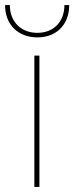

<svg xmlns="http://www.w3.org/2000/svg" viewBox="-41 -740 294 760"><path d="M107 -610C42 -610 -2 -654 -2 -720H-21C-21 -643 30 -592 107 -592C183 -592 233 -643 233 -720H214C214 -654 171 -610 107 -610ZM95 0H115V-520H95Z"/></svg>

Font: Fixel Text Thin
Style: Regular
Weight: 100
Width: 4
Designer: AlfaBravo + MacPaw
Foundry: Kyrylo Tkachov, Marchela Mozhyna, Serhii Makarenko, Maria Weinstein, Zakhar Kryvoshyya
Version: Version 1.211